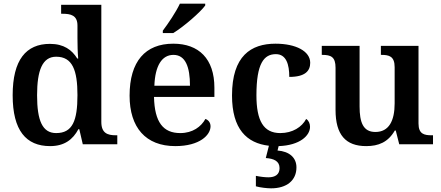

<svg xmlns="http://www.w3.org/2000/svg" viewBox="-20 -786 2403 1046"><path d="M253 10C331 10 377 -26 407 -82H412L431 0H619V-49H611C565 -49 532 -61 532 -122V-760H313V-711H321C365 -711 402 -703 402 -647V-578C402 -544 403 -499 406 -467H401C372 -514 328 -547 252 -547C122 -547 49 -460 49 -267C49 -75 122 10 253 10ZM286 -61C211 -61 182 -129 182 -267C182 -403 211 -477 286 -477C375 -477 402 -403 402 -268C402 -128 375 -61 286 -61Z M867 -619V-606H924C983 -642 1073 -721 1098 -756V-766H960C939 -721 896 -657 867 -619ZM935 10C1069 10 1127 -51 1127 -98C1127 -119 1114 -133 1099 -138C1076 -96 1030 -61 962 -61C869 -61 822 -120 819 -258H1148V-308C1148 -466 1063 -548 924 -548C772 -548 686 -452 686 -265C686 -91 774 10 935 10ZM1015 -319H821C825 -428 862 -487 925 -487C990 -487 1015 -422 1015 -319Z M1457 240C1542 240 1595 197 1595 126C1595 73 1557 39 1492 34L1498 10C1615 6 1669 -48 1669 -95C1669 -113 1662 -129 1648 -138C1625 -94 1574 -61 1507 -61C1415 -61 1377 -129 1377 -267C1377 -441 1418 -491 1483 -491C1540 -491 1556 -434 1556 -367C1643 -367 1670 -400 1670 -444C1670 -507 1592 -548 1481 -548C1347 -548 1244 -481 1244 -266C1244 -83 1324 -6 1445 8L1428 75C1471 78 1503 91 1503 130C1503 164 1480 180 1442 180C1424 180 1398 177 1374 172V229C1398 236 1436 240 1457 240Z M1975 10C2042 10 2094 -11 2131 -75H2136L2155 0H2339V-49H2332C2292 -49 2260 -55 2260 -113V-536H2055V-487H2058C2099 -487 2130 -480 2130 -420V-223C2130 -128 2099 -67 2025 -67C1958 -67 1939 -120 1939 -206V-536H1733V-487H1736C1783 -487 1808 -476 1808 -417V-187C1808 -52 1863 10 1975 10Z"/></svg>

Font: Noto Serif Lao SemiBold
Style: Regular
Weight: 600
Designer: Monotype Design Team
Foundry: Monotype Imaging Inc.
Version: Version 2.003